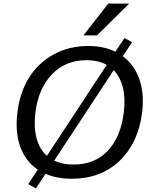

<svg xmlns="http://www.w3.org/2000/svg" viewBox="-20 -978 834 1062"><path d="M441.4 -782.2 578.6 -958H694.3L516.6 -782.2ZM377.4 10.7Q295.4 10.7 231.9 -16.6L178.7 64L136.2 40.5L189 -39.6Q121.1 -85.4 92 -166.3Q63 -247.1 76.2 -356Q89.4 -465.3 140.1 -547.6Q190.9 -629.9 276.4 -676.8Q361.3 -723.6 468.3 -723.6Q511.2 -723.6 548.8 -715.6Q586.4 -707.5 618.2 -691.9L668.5 -767.6L710.4 -744.6L659.2 -667Q723.1 -619.6 751 -539.8Q778.8 -460 766.1 -356Q745.6 -189 641.6 -88.4Q537.1 10.7 377.4 10.7ZM279.8 -89.4Q325.2 -67.9 386.2 -67.9Q504.9 -67.9 576.7 -144.5Q648.4 -221.2 664.6 -356Q674.3 -432.6 659.9 -492.2Q645.5 -551.8 608.9 -589.8ZM570.3 -619.1Q547.9 -631.8 519.8 -638.4Q491.7 -645 458 -645Q340.8 -645 266.1 -565.4Q191.9 -486.8 175.8 -356Q166 -274.9 182.1 -213.9Q198.2 -152.8 239.7 -116.2Z"/></svg>

Font: Ride
Style: Italic
Weight: 400
Version: Version 3.000